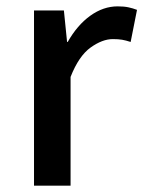

<svg xmlns="http://www.w3.org/2000/svg" viewBox="-20 -584 451 604"><path d="M87 0V-551H181L191 -452H193Q223 -505 264 -534.5Q305 -564 350 -564Q370 -564 384 -561Q398 -558 411 -553L391 -452Q376 -457 364 -459Q352 -461 335 -461Q302 -461 265 -434.5Q228 -408 202 -342V0Z"/></svg>

Font: Noto Sans KR Medium
Style: Regular
Weight: 500
Designer: Ryoko NISHIZUKA  (kana, bopomofo & ideographs); Paul D. Hunt (Latin, Greek & Cyrillic); Sandoll Communications , Soo-you
Foundry: Adobe
Version: Version 2.004-H2;hotconv 1.0.118;makeotfexe 2.5.65603